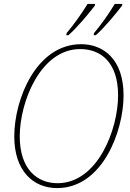

<svg xmlns="http://www.w3.org/2000/svg" viewBox="-20 -951 666 982"><path d="M461 -782 459 -771H470C515 -810 575 -884 604 -922L606 -931H567C538 -882 495 -822 461 -782ZM321 -782 319 -771H330C375 -810 436 -884 465 -922L466 -931H428C398 -882 355 -822 321 -782ZM272 11C504 11 612 -280 612 -463C612 -648 509 -725 395 -725C167 -725 53 -446 53 -253C53 -77 150 11 272 11ZM274 -14C171 -14 81 -85 81 -253C81 -431 188 -700 390 -700C496 -700 584 -632 584 -463C584 -290 480 -14 274 -14Z"/></svg>

Font: Noto Serif SemiCondensed Thin
Style: Italic
Weight: 100
Width: 4
Italic angle: -12°
Designer: Monotype Design Team
Foundry: Monotype Imaging Inc.
Version: Version 2.013